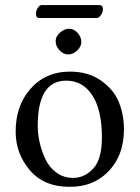

<svg xmlns="http://www.w3.org/2000/svg" viewBox="-20 -718 544 748"><path d="M196.8 -558.1Q196.8 -576.2 213.9 -591.1Q231 -606 249 -606Q268.1 -606 282.5 -589.6Q296.9 -573.2 296.9 -554.2Q296.9 -537.1 281 -521.5Q265.1 -505.9 245.1 -505.9Q227.1 -505.9 211.9 -522Q196.8 -538.1 196.8 -558.1ZM41 -205.1Q41 -304.2 96.2 -369.1Q155.8 -439 252.9 -439Q324.7 -439 374.3 -403.6Q423.8 -368.2 443.4 -319.1Q462.9 -270 462.9 -213.9Q462.9 -109.4 397.9 -45.9Q340.8 10.3 251 9.8Q150.9 9.8 95.9 -55.2Q41 -120.1 41 -205.1ZM237.8 -403.8Q127 -403.8 127 -228Q127 -195.8 134.5 -162.8Q142.1 -129.9 157 -97.9Q171.9 -65.9 200 -45.4Q228 -24.9 265.1 -24.9Q309.1 -24.9 343 -61Q377 -97.2 377 -182.1Q377 -289.1 339.8 -346.4Q302.7 -403.8 237.8 -403.8ZM356.9 -647.9H132.8Q119.6 -647.9 120.1 -666Q120.1 -675.8 127 -687Q133.8 -698.2 142.1 -698.2H367.2Q381.3 -698.2 380.9 -681.2Q380.9 -671.4 373.3 -659.7Q365.7 -647.9 356.9 -647.9Z"/></svg>

Font: Linux Libertine O
Style: Regular
Weight: 400
Designer: Philipp H. Poll
Foundry: Philipp H. Poll
Version: Version 5.3.0